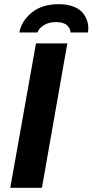

<svg xmlns="http://www.w3.org/2000/svg" viewBox="-20 -892 440 912"><path d="M71.8 -737.8Q82 -792.5 130.9 -832.3Q179.7 -872.1 258.8 -872.1Q300.3 -872.1 330.3 -860.1Q360.4 -848.1 375.5 -828.1Q390.6 -808.1 396.2 -785.2Q401.9 -762.2 397.9 -737.8H314.9Q314.9 -756.8 298.1 -772Q281.2 -787.1 246.1 -787.1Q211.4 -787.1 187.7 -772Q164.1 -756.8 158.2 -737.8ZM28.8 0 150.9 -686H299.8L179.2 0Z"/></svg>

Font: Archivo
Style: Bold Italic
Weight: 700
Italic angle: -10°
Designer: Hector Gatti
Foundry: Omnibus-Type
Version: Version 2.001